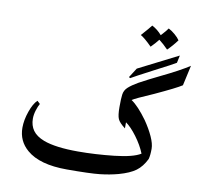

<svg xmlns="http://www.w3.org/2000/svg" viewBox="-91 -936 1116 1056"><g transform="rotate(10 467.0 -407.5)"><path d="M898 -544Q868 -524 751 -470Q649 -426 634 -415Q674 -388 724 -319Q753 -277 771 -237.5Q789 -198 789 -170Q789 -134 783 -112Q761 -67 728.5 -43Q696 -19 635 -2Q587 11 532.5 17Q478 23 349 23Q197 23 125 -39Q69 -87 69 -161Q69 -204 86 -252.5Q103 -301 125 -321L141 -306Q133 -293 125 -268Q117 -243 117 -220Q117 -182 136.5 -154.5Q156 -127 200 -110Q267 -85 392 -85Q489 -85 593.5 -96.5Q698 -108 739 -134Q721 -179 687.5 -224Q654 -269 625 -289V-255Q592 -280 583.5 -299.5Q575 -319 575 -365Q575 -415 578 -435Q581 -460 600.5 -477.5Q620 -495 653 -514Q706 -543 764 -571Q870 -622 923 -657ZM726 -597Q621 -542 605 -532L598 -537L632 -590L853 -702L844 -660Q829 -650 726 -597ZM675 -838Q706 -822 730 -794Q757 -823 767 -838Q785 -829 803.5 -813Q822 -797 831 -783Q807 -750 778 -722Q752 -749 727 -768Q710 -746 686 -722Q645 -763 622 -776Q664 -823 675 -838Z"/></g></svg>

Font: Katibeh
Style: Regular
Weight: 400
Designer: Arabic design by Kourosh Beigpour, Latin design by Eduardo Tunni, engineering by Lasse Fister
Version: Version 1.0010g